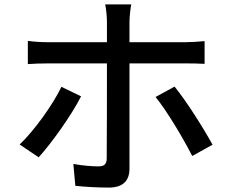

<svg xmlns="http://www.w3.org/2000/svg" viewBox="-20 -812 1040 869"><path d="M347 -376 258 -419C218 -336 135 -221 69 -158L155 -100C210 -160 303 -289 347 -376ZM770 -420 684 -373C735 -311 808 -188 850 -106L942 -157C902 -230 823 -356 770 -420ZM106 -627V-522C134 -524 166 -525 197 -525H464V-521C464 -473 464 -143 463 -96C463 -69 452 -59 426 -59C400 -59 355 -62 312 -70L321 29C366 34 425 37 472 37C537 37 566 6 566 -49C566 -126 566 -439 566 -521V-525H818C843 -525 877 -525 906 -523V-626C880 -623 843 -621 817 -621H566V-713C566 -736 571 -778 574 -792H456C460 -776 464 -737 464 -714V-621H196C165 -621 135 -623 106 -627Z"/></svg>

Font: Noto Sans JP Medium
Style: Regular
Weight: 500
Designer: Ryoko NISHIZUKA 西塚涼子 (kana, bopomofo & ideographs); Paul D. Hunt (Latin, Greek & Cyrillic); Sandoll Communications 산돌커뮤니
Foundry: Adobe
Version: Version 2.004;hotconv 1.0.118;makeotfexe 2.5.65603